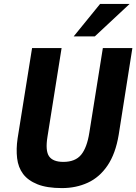

<svg xmlns="http://www.w3.org/2000/svg" viewBox="-20 -951 697 982"><path d="M297 11Q220 11 171.5 -8.5Q123 -28 98 -61.5Q73 -95 67.5 -142Q62 -189 70 -243L144 -705H295L223 -253Q211 -180 231 -151.5Q251 -123 304 -123Q365 -123 395 -159.5Q425 -196 437 -273L506 -705H657L587 -261Q571 -165 530 -104.5Q489 -44 429 -16.5Q369 11 297 11ZM357 -765 492 -931H643L465 -765Z"/></svg>

Font: Nunito Sans 7pt Condensed ExtraBold
Style: Italic
Weight: 800
Width: 3
Italic angle: -9°
Designer: Vernon Adams
Foundry: Vernon Adams
Version: Version 3.101;gftools[0.9.27]